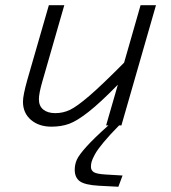

<svg xmlns="http://www.w3.org/2000/svg" viewBox="-20 -480 654 735"><path d="M266.1 169.9Q266.1 149.4 274.2 131.3Q282.2 113.3 311 81.3Q339.8 49.3 395 0H386.2L431.2 -155.8Q363.8 -86.9 319.3 -52Q274.9 -17.1 244.9 -6.1Q214.8 4.9 176.8 4.9Q128.9 4.9 98.4 -21.2Q67.9 -47.4 67.9 -90.8Q67.9 -115.2 85 -175.8L167 -460H226.1L142.1 -168Q128.9 -122.1 128.9 -100.1Q128.9 -74.2 145.8 -60.5Q162.6 -46.9 191.9 -46.9Q221.2 -46.9 247.6 -59.3Q273.9 -71.8 322.3 -113.3Q370.6 -154.8 455.1 -240.2L518.1 -460H577.1L444.8 0H436Q399.9 36.6 376.7 64.5Q353.5 92.3 343.8 110.1Q334 127.9 331.1 137.9Q328.1 147.9 328.1 158.2Q328.1 172.4 339.4 179.2Q350.6 186 383.8 188L449.2 191.9L433.1 234.9L357.9 231Q305.2 228 285.6 213.9Q266.1 199.7 266.1 169.9Z"/></svg>

Font: IntelOne Mono Light
Style: Italic
Weight: 300
Italic angle: -16°
Designer: Fred Shallcrass
Foundry: Frere-Jones Type LLC
Version: Version 1.200;hotconv 1.1.0;makeotfexe 2.6.0;FJTRelease1.2